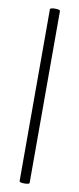

<svg xmlns="http://www.w3.org/2000/svg" viewBox="-90 -665 348 847"><g transform="rotate(10 84.0 -241.5)"><path d="M63 -626Q63 -633 86 -633Q108 -633 108 -626V143Q108 150 86 150Q63 150 63 143Z"/></g></svg>

Font: Cormorant SC SemiBold
Style: Regular
Weight: 600
Designer: Christian Thalmann (Catharsis Fonts)
Version: Version 3.000